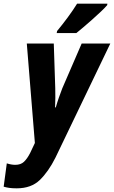

<svg xmlns="http://www.w3.org/2000/svg" viewBox="-88 -786 621 1046"><path d="M3 240Q-21 240 -38 237.5Q-55 235 -68 231L-51 104Q-26 112 -5 112Q25 112 42.5 95.5Q60 79 76 48L102 -7L58 -549H205L213 -306Q214 -280 213.5 -253Q213 -226 212 -201H216Q223 -226 233 -255Q243 -284 251 -304L357 -549H513L214 73Q176 149 129 194.5Q82 240 3 240ZM223 -617Q252 -652 280.5 -690.5Q309 -729 332 -766H497L496 -758Q485 -745 463 -724Q441 -703 415 -680Q389 -657 365.5 -637Q342 -617 328 -606H221Z"/></svg>

Font: Noto Sans Condensed ExtraBold
Style: Italic
Weight: 800
Width: 3
Italic angle: -12°
Designer: Monotype Design Team
Foundry: Monotype Imaging Inc.
Version: Version 2.013; ttfautohint (v1.8.4.7-5d5b)